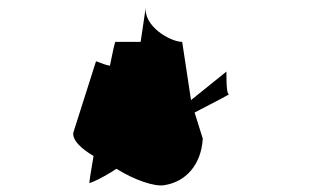

<svg xmlns="http://www.w3.org/2000/svg" viewBox="-20 -578 959 587"><path d="M204 -172C202 -148 228 -124 266 -101C258 -55 253 -22 253 -19C253 -16 294 -34 336 -62C390 -28 454 -6 483 -12C547 -22 595 -73 600 -154L575 -234C639 -267 683 -290 680 -290C670 -290 673 -366 672 -359L564 -272L537 -450C501 -450 417 -498 426 -558L410 -450H333C331 -450 325 -421 316 -377C286 -383 274 -394 273 -389Z"/></svg>

Font: Ampere
Style: SuCndIta
Weight: 400
Version: Version 1